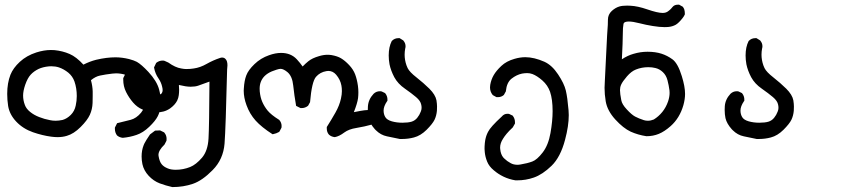

<svg xmlns="http://www.w3.org/2000/svg" viewBox="-20 -467 3540 807"><path d="M462.9 74.7Q462.9 72.8 462.9 69.3L472.2 50.8Q502.9 43 529.3 36.6Q553.2 30.3 572.8 6.8Q588.4 -12.7 588.4 -34.2Q588.4 -38.1 587.9 -42Q584 -70.3 576.2 -87.6Q568.4 -105 551.8 -125Q535.6 -143.6 508.3 -152.3Q488.3 -158.7 467.8 -158.7Q460 -158.7 452.6 -157.7Q423.3 -154.3 400.4 -149.4Q381.3 -145.5 362.3 -129.9Q369.1 -104.5 369.6 -82.5Q369.6 -75.2 369.6 -63.2Q369.6 -51.3 369.1 -34.2Q368.2 -7.8 357.7 15.4Q347.2 38.6 318.8 66.9Q290 95.7 260.7 104Q243.2 109.4 221.7 109.4Q209 109.4 194.8 107.4Q158.2 102.5 118.7 88.9Q76.7 74.2 48.3 44.2Q20 14.2 14.2 -21.5Q10.3 -46.9 10.3 -72.3Q10.3 -118.2 23.9 -152.8Q35.2 -181.2 63.5 -207.3Q91.8 -233.4 132.8 -246.6Q165 -256.8 193.8 -256.8Q201.2 -256.8 209 -256.3Q243.2 -252.9 272.5 -240.2Q300.8 -228 330.6 -195.3Q357.4 -209 384.3 -215.8Q428.2 -226.1 465.3 -226.1Q492.7 -226.1 522.5 -218.8Q544.4 -212.9 555.2 -207Q574.7 -195.8 603.5 -165Q639.6 -126 648.9 -90.3Q655.8 -64 655.8 -41Q655.8 -33.2 655.3 -25.4Q652.3 4.4 643.1 21.5Q633.3 41 607.4 65.9Q581.5 90.8 553.7 100.1Q526.9 109.4 496.1 112.3Q481.9 110.8 471.7 102.1Q462.9 89.8 462.9 74.7ZM302.7 -63.5Q302.7 -96.2 293 -124.5Q285.2 -146.5 267.1 -161.6Q248 -176.8 228 -183.6Q212.9 -188.5 195.8 -188.5Q190.4 -188.5 184.6 -188Q160.2 -185.5 142.1 -177.2Q122.1 -167.5 108.9 -153.1Q95.7 -138.7 85.9 -110.4Q77.1 -84.5 77.1 -65.4Q77.1 -45.4 84.5 -25.9Q90.3 -9.8 106.7 3.4Q123 16.6 144.5 24.9Q166.5 33.7 190.4 38.1Q201.2 40.5 214.1 40.5Q227.1 40.5 243.2 37.1Q261.7 31.7 277.6 15.9Q293.5 0 298.3 -23.4Q302.7 -43 302.7 -63.5Z M813 -106.9Q800.3 -102.5 781.2 -102.5Q762.2 -102.5 731.9 -109.9Q732.9 -99.6 732.9 -89.1Q732.9 -78.6 731.4 -66.9Q730 -55.2 724.6 -43.9Q715.3 -25.9 694.8 -11.2Q681.2 -2 667 1.7Q652.8 5.4 637.7 5.4Q607.9 5.4 578.6 -6.8Q556.6 -16.1 539.3 -36.1Q522 -56.2 510 -80.1Q498 -104 498 -132.3Q498 -134.8 498 -138.7L506.3 -155.3L507.8 -156.2Q518.6 -165.5 533.7 -165.5Q536.6 -165.5 541.5 -165L559.1 -155.8Q565.9 -132.3 572.3 -112.8Q578.1 -95.2 596.7 -79.6Q612.8 -66.4 631.3 -66.4Q633.3 -66.4 635.7 -66.4Q655.8 -67.9 660.2 -75.7Q663.6 -81.1 663.6 -87.9Q663.6 -94.7 661.6 -102.1Q657.7 -120.6 646 -137.7Q632.3 -157.2 627.9 -181.2L627.4 -183.6L636.2 -202.1L637.7 -203.6Q649.4 -212.4 663.6 -212.4Q669.9 -212.4 672.4 -210.9L687.5 -204.1Q716.8 -183.1 741.7 -179.2Q753.9 -176.8 762.7 -176.8Q780.3 -176.8 794.4 -179.2Q821.8 -183.1 848.1 -198.2Q876 -213.9 903.8 -223.1Q909.2 -225.1 913.1 -225.1Q922.4 -225.1 927.7 -219.2Q936 -211.4 936 -192.4Q936 -184.6 934.6 -174.3Q928.7 73.7 923.8 136.7Q918.5 202.6 874 247.6Q830.6 292 790.5 305.7Q750.5 319.3 705.1 319.3H704.1Q676.3 313 651.4 303.7Q625.5 293.9 605 272Q584.5 250 578.6 223.1Q575.2 206.5 575.2 190.9Q575.2 165 583.5 144Q585.9 137.2 589.4 131.6Q592.8 126 595.7 120.6Q602.5 109.9 610.4 98.1L631.8 82L652.8 81.1L669.9 89.4L670.9 90.8Q680.2 101.6 680.2 116.7Q680.2 119.6 679.7 124.5L671.4 140.6Q646 165 646 184.1Q646 186.5 646.5 189Q650.4 212.9 660.2 224.1Q668.5 233.9 683.6 240.2Q697.3 246.6 718.8 246.6Q750 246.6 779.3 234.9Q803.7 225.1 829.1 195.8Q853.5 167 856.4 115.5Q859.4 64 860.4 -124Q836.4 -114.7 813 -106.9Z M1353.5 72.8Q1353.5 70.8 1353.5 66.9Q1373 36.1 1390.1 5.9Q1406.7 -23.4 1413.1 -52.7Q1417 -70.3 1417 -83.7Q1417 -97.2 1415 -107.4Q1410.6 -132.3 1392.6 -153.3Q1378.9 -168.9 1359.9 -168.9Q1356 -168.9 1351.6 -168Q1325.2 -163.6 1308.1 -144Q1290.5 -123.5 1283.2 -37.6L1274.9 -22.5Q1262.7 -12.7 1248 -12.7Q1246.1 -12.7 1243.2 -12.7L1224.6 -22Q1216.8 -66.4 1212.4 -107.9Q1208.5 -146.5 1188.5 -163.6Q1171.4 -177.7 1159.2 -177.7Q1153.8 -177.7 1142.3 -174.1Q1130.9 -170.4 1122.6 -167Q1104 -159.2 1091.8 -147Q1071.3 -126 1071.3 -94.2Q1071.3 -88.4 1071.8 -82.5Q1074.2 -57.6 1082.5 -38.6Q1090.8 -19.5 1105 -2Q1119.6 15.6 1152.3 36.1L1153.3 36.6Q1163.6 47.9 1163.6 62.5Q1163.6 65.4 1163.1 69.8L1154.3 86.4L1152.3 87.9Q1141.6 94.2 1128.4 96.7L1125.5 97.2Q1079.1 67.4 1054.2 39.6Q1029.3 11.7 1016.1 -24.9Q1004.4 -56.6 1004.4 -85.9Q1004.4 -90.8 1004.9 -95.2Q1006.8 -128.4 1015.1 -149.9Q1023.4 -172.4 1049.6 -197.5Q1075.7 -222.7 1110.8 -234.9Q1137.7 -244.6 1161.6 -244.6Q1202.6 -244.6 1227.5 -217.8Q1242.2 -201.7 1252 -187.5Q1263.7 -199.7 1275.9 -209.5Q1292 -222.7 1320.8 -231Q1339.4 -236.8 1356.9 -236.8Q1365.7 -236.8 1374 -235.4Q1398.4 -231 1413.1 -222.2Q1429.7 -212.4 1447.3 -193.8Q1464.8 -175.3 1472.7 -154.5Q1480.5 -133.8 1484.4 -106.4Q1486.3 -91.8 1486.3 -78.9Q1486.3 -65.9 1484.9 -54.2Q1481.9 -32.7 1467.3 4.4Q1481 2 1495.4 -1Q1509.8 -3.9 1530.3 -4.9L1545.9 3.4L1546.4 4.4Q1556.2 14.2 1556.2 28.8Q1556.2 32.7 1555.2 38.6L1546.4 55.7Q1511.2 65.4 1478 70.8Q1446.3 75.7 1427.2 89.8Q1405.8 106 1387.2 109.4Q1372.6 107.9 1362.8 99.1Q1353.5 88.9 1353.5 72.8Z M1525.9 -4.9Q1525.9 -12.2 1526.4 -20Q1528.3 -49.3 1550.3 -72.8Q1561.5 -83.5 1576.7 -83.5Q1582 -83.5 1584.5 -82.5L1598.6 -75.7Q1604.5 -68.4 1606.4 -61.8Q1608.4 -55.2 1608.4 -51Q1608.4 -46.9 1608.4 -43L1606.9 -41.5Q1592.3 -20 1592.3 -2.4Q1592.3 13.2 1599.4 25.1Q1606.4 37.1 1627 43Q1647.5 48.8 1671.4 48.8Q1695.3 48.8 1710 44.4Q1724.1 40 1733.6 28.3Q1743.2 16.6 1748.5 2.4Q1752 -5.9 1752 -13.4Q1752 -21 1750.5 -26.9Q1747.6 -43 1728.8 -58.8Q1710 -74.7 1682.1 -94.2Q1652.3 -114.7 1637.2 -142.6Q1622.6 -170.4 1617.2 -196.8Q1613.8 -215.8 1613.8 -233.9Q1613.8 -269.5 1626.5 -294.4L1627.4 -295.4Q1638.7 -306.6 1654.3 -306.6Q1656.2 -306.6 1659.7 -306.6L1675.3 -296.9L1675.8 -295.9Q1684.6 -285.6 1684.6 -272.5Q1684.6 -267.6 1683.1 -262.7Q1680.7 -250 1680.7 -237.3Q1680.7 -214.8 1688.5 -192.4Q1690.9 -186.5 1693.4 -180.7Q1701.7 -164.1 1730 -142.1Q1760.3 -118.2 1784.7 -94.2Q1810.1 -68.8 1814.5 -45.4Q1816.9 -30.3 1816.9 -19.5Q1816.9 -8.8 1816.4 -1.5Q1814.5 19.5 1806.4 36.4Q1798.3 53.2 1773.2 78.4Q1748 103.5 1719.7 110.8Q1695.8 117.2 1669.4 117.2Q1661.6 117.2 1660.6 117.2Q1633.3 111.3 1606.4 106Q1580.1 100.6 1560.1 80.6L1555.7 76.2Q1534.7 52.7 1529.3 29.8Q1525.9 13.7 1525.9 -4.9Z M2017.6 172.9Q2016.6 164.1 2016.6 158.9Q2016.6 153.8 2016.8 147.9Q2017.1 142.1 2017.8 134.3Q2018.6 126.5 2019.5 121.8Q2020.5 117.2 2021.5 112.8Q2022.5 108.4 2023.9 104.5Q2026.9 95.7 2031.2 87.4Q2041.5 66.4 2088.9 22.9Q2098.6 11.2 2112.8 11.2Q2118.2 11.2 2120.6 12.2L2134.8 19L2136.2 21Q2144.5 32.2 2144.5 46.9Q2144.5 48.3 2144.5 52.2L2135.3 68.4Q2119.1 83.5 2109.6 95Q2100.1 106.4 2094.2 116.2Q2082 134.8 2082 153.8Q2082 156.7 2082.5 159.7Q2084.5 182.1 2095.7 195.3L2100.1 199.7Q2110.8 210.4 2126.5 218.8Q2138.7 225.6 2154.8 225.6Q2161.6 225.6 2168.9 224.1Q2196.3 219.7 2217.3 211.9Q2237.3 204.6 2261 173.8Q2284.7 143.1 2293.7 92.3Q2302.7 41.5 2302.7 0Q2302.7 -49.3 2292 -81.1Q2282.2 -108.9 2259.8 -128.7Q2237.3 -148.4 2217.8 -155.8Q2207 -159.7 2196.3 -159.7Q2185.5 -159.7 2174.3 -157.7Q2150.9 -152.8 2129.9 -136.2Q2109.9 -120.1 2106.4 -85V-83.5L2098.1 -68.4L2097.2 -67.4Q2086.9 -58.6 2072.3 -58.6Q2070.8 -58.6 2066.9 -58.6L2051.8 -66.9L2050.3 -68.4Q2039.6 -82 2039.6 -99.6Q2039.6 -104.5 2040.5 -110.4Q2044.4 -132.8 2055.2 -151.4Q2065.9 -169.9 2087.2 -189.9Q2108.4 -210 2142.6 -219.7Q2166 -226.6 2188 -226.6Q2224.6 -226.6 2268.1 -207.5Q2300.3 -192.9 2325.7 -154.3Q2351.1 -116.2 2358.2 -86.7Q2365.2 -57.1 2369.6 -4.4Q2370.6 5.9 2370.6 16.6Q2370.6 62.5 2355 120.6Q2335.9 193.4 2298.1 230Q2260.3 266.6 2223.6 279.3Q2190.4 291 2153.3 291Q2147.5 291 2146.5 291Q2119.6 286.6 2096.7 275.6Q2073.7 264.6 2055.2 248.5Q2035.6 232.4 2027.6 212.4Q2019.5 192.4 2017.6 172.9Z M2521 -97.7Q2521 -105.5 2522.2 -126.2Q2523.4 -147 2526.9 -221.2Q2530.3 -295.4 2531.7 -317.6Q2533.2 -339.8 2533.7 -347.7Q2534.2 -355.5 2534.7 -362.3Q2535.2 -375.5 2535.2 -384.3Q2535.2 -405.8 2551.3 -420.9Q2566.4 -434.6 2582.5 -439.5Q2594.7 -443.4 2615.7 -443.4Q2622.1 -443.4 2629.9 -442.9Q2660.6 -441.4 2700.2 -427.7Q2744.1 -412.6 2765.1 -412.6Q2779.8 -412.6 2789.1 -420.4Q2796.4 -425.8 2800.8 -430.7Q2806.2 -436.5 2806.6 -437.5Q2814.5 -447.3 2829.1 -447.3Q2830.6 -447.3 2834.5 -447.3L2850.1 -438.5Q2854.5 -432.1 2856 -427.7Q2858.4 -419.4 2858.4 -411.6Q2858.4 -409.7 2858.4 -406.2Q2854 -397 2849.1 -391.1Q2833.5 -371.1 2820.8 -363.3Q2806.2 -355 2787.6 -353.5Q2780.8 -353 2773.4 -353Q2752.4 -353 2723.6 -357.7Q2694.8 -362.3 2667.5 -369.4Q2640.1 -376.5 2623.5 -376.5Q2607.9 -376.5 2603 -371.1Q2601.1 -368.7 2600.6 -366.2Q2597.7 -352.5 2597.7 -321.8Q2597.7 -293 2593.8 -217.8Q2618.2 -233.9 2642.6 -240.7Q2671.9 -249.5 2701.7 -249.5Q2734.9 -249.5 2760.7 -241.2Q2784.7 -233.4 2806.2 -217.8Q2829.1 -201.2 2845.7 -147Q2859.4 -103 2859.4 -72.3Q2859.4 -50.8 2852.5 -25.4Q2836.9 29.3 2798.8 63Q2772.9 85.9 2749 95.7Q2725.1 105.5 2697.3 105.5H2696.8Q2661.6 100.1 2630.9 86.4Q2599.6 71.8 2566.2 35.2Q2532.7 -1.5 2525.9 -41Q2521 -70.8 2521 -97.7ZM2794.4 -76.7Q2794.4 -82 2793.9 -86.9Q2791 -108.9 2785.6 -129.4Q2780.3 -150.4 2766.1 -163.8Q2752 -177.2 2734.4 -181.2Q2720.7 -184.6 2705.1 -184.6Q2677.2 -184.6 2652.8 -174.8Q2633.8 -167.5 2615.2 -146Q2596.7 -124.5 2590.8 -111.3Q2585.9 -100.6 2585.9 -88.4Q2585.9 -73.7 2591.3 -45.9Q2594.2 -28.8 2614.3 -7.3Q2634.8 15.1 2649.4 22.9Q2664.1 30.8 2686.5 38.1Q2694.3 40.5 2703.1 40.5Q2715.3 40.5 2728 35.2Q2748 22.9 2763.7 3.7Q2779.3 -15.6 2788.1 -41Q2794.4 -60.1 2794.4 -76.7Z M3025.9 -4.9Q3025.9 -12.2 3026.4 -20Q3028.3 -49.3 3050.3 -72.8Q3061.5 -83.5 3076.7 -83.5Q3082 -83.5 3084.5 -82.5L3098.6 -75.7Q3104.5 -68.4 3106.4 -61.8Q3108.4 -55.2 3108.4 -51Q3108.4 -46.9 3108.4 -43L3106.9 -41.5Q3092.3 -20 3092.3 -2.4Q3092.3 13.2 3099.4 25.1Q3106.4 37.1 3127 43Q3147.5 48.8 3171.4 48.8Q3195.3 48.8 3210 44.4Q3224.1 40 3233.6 28.3Q3243.2 16.6 3248.5 2.4Q3252 -5.9 3252 -13.4Q3252 -21 3250.5 -26.9Q3247.6 -43 3228.8 -58.8Q3210 -74.7 3182.1 -94.2Q3152.3 -114.7 3137.2 -142.6Q3122.6 -170.4 3117.2 -196.8Q3113.8 -215.8 3113.8 -233.9Q3113.8 -269.5 3126.5 -294.4L3127.4 -295.4Q3138.7 -306.6 3154.3 -306.6Q3156.2 -306.6 3159.7 -306.6L3175.3 -296.9L3175.8 -295.9Q3184.6 -285.6 3184.6 -272.5Q3184.6 -267.6 3183.1 -262.7Q3180.7 -250 3180.7 -237.3Q3180.7 -214.8 3188.5 -192.4Q3190.9 -186.5 3193.4 -180.7Q3201.7 -164.1 3230 -142.1Q3260.3 -118.2 3284.7 -94.2Q3310.1 -68.8 3314.5 -45.4Q3316.9 -30.3 3316.9 -19.5Q3316.9 -8.8 3316.4 -1.5Q3314.5 19.5 3306.4 36.4Q3298.3 53.2 3273.2 78.4Q3248 103.5 3219.7 110.8Q3195.8 117.2 3169.4 117.2Q3161.6 117.2 3160.6 117.2Q3133.3 111.3 3106.4 106Q3080.1 100.6 3060.1 80.6L3055.7 76.2Q3034.7 52.7 3029.3 29.8Q3025.9 13.7 3025.9 -4.9Z"/></svg>

Font: Bakudai
Style: Bold
Weight: 700
Version: Version 1.48